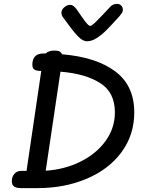

<svg xmlns="http://www.w3.org/2000/svg" viewBox="-20 -977 737 991"><path d="M673 -397Q673 -281 607.5 -192Q542 -103 427.5 -54.5Q313 -6 173 -6H90Q64 -6 52.5 -14.5Q41 -23 41 -42Q41 -64 54 -79.5Q67 -95 90 -95H117L193 -611H189Q169 -611 158 -617.5Q147 -624 147 -643Q147 -701 205 -701H216Q231 -716 260 -716Q278 -716 287 -711.5Q296 -707 300 -697Q477 -682 575 -608.5Q673 -535 673 -397ZM573 -397Q573 -501 496 -549Q419 -597 292 -607L216 -96Q313 -102 395 -142.5Q477 -183 525 -249.5Q573 -316 573 -397ZM614 -927Q614 -918 610.5 -912Q607 -906 598 -895Q553 -845 529.5 -821.5Q506 -798 480 -781Q454 -764 429 -764Q406 -764 380 -792Q354 -820 322 -865Q313 -878 305 -888Q297 -898 297 -913Q298 -928 312.5 -940Q327 -952 342 -952Q351 -952 358.5 -946.5Q366 -941 375 -930Q405 -885 421.5 -864Q438 -843 446 -843Q453 -843 478 -867.5Q503 -892 549 -942Q563 -957 584 -957Q597 -957 605.5 -948.5Q614 -940 614 -927Z"/></svg>

Font: Mali Medium
Style: Italic
Weight: 500
Italic angle: -10°
Version: Version 1.000; ttfautohint (v1.6)